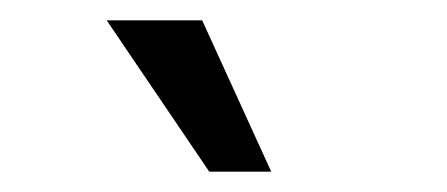

<svg xmlns="http://www.w3.org/2000/svg" viewBox="-20 -762 440 189"><path d="M85 -742H179L247 -593H186Z"/></svg>

Font: Mozilla Text BETA
Style: Regular
Weight: 400
Designer: Studio DRAMA
Foundry: Studio DRAMA
Version: Version 0.100